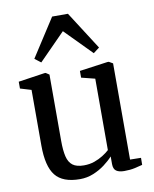

<svg xmlns="http://www.w3.org/2000/svg" viewBox="-91 -890 776 969"><g transform="rotate(-10 297.0 -406.0)"><path d="M467 9Q440.5 9 426.2 -1Q412 -11 412 -36.5V-75.5Q394.5 -56 368 -36Q341.5 -16 309 -2.8Q276.5 10.5 240.5 10.5Q152 10.5 114.5 -36.8Q77 -84 77 -190.5V-475.5L20.5 -492.5V-527.5L155.5 -547.5H162L179.5 -536V-196Q179.5 -147 187 -115.8Q194.5 -84.5 214.5 -69.5Q234.5 -54.5 272 -54.5Q301 -54.5 325.8 -63.2Q350.5 -72 370.2 -84.5Q390 -97 403.5 -109.5V-475.5L334 -493V-527.5L478 -547.5H485.5L505.5 -536V-43L561.5 -42L561 -6Q544 -1.5 520.8 3.8Q497.5 9 467 9ZM149.5 -603.5 118 -627.5 243.5 -822H324.5L449.5 -627L418.5 -603.5L284 -740Z"/></g></svg>

Font: Merriweather 60pt
Style: Regular
Weight: 400
Version: Version 2.100